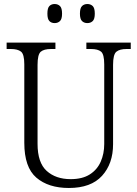

<svg xmlns="http://www.w3.org/2000/svg" viewBox="-20 -926 684 956"><path d="M323 10Q221 10 161 -41.5Q101 -93 101 -215V-606Q101 -656 84.5 -669Q68 -682 34 -682H13V-714H256V-682H234Q199 -682 183 -668.5Q167 -655 167 -603V-210Q167 -116 212.5 -75Q258 -34 332 -34Q390 -34 427 -57.5Q464 -81 481.5 -121Q499 -161 499 -209V-605Q499 -656 483 -669Q467 -682 433 -682H410V-714H631V-682H610Q576 -682 559.5 -668.5Q543 -655 543 -603V-208Q543 -111 488 -50.5Q433 10 323 10ZM415 -811Q399 -811 388.5 -821Q378 -831 378 -858Q378 -886 388.5 -896Q399 -906 415 -906Q431 -906 441.5 -896Q452 -886 452 -858Q452 -831 441.5 -821Q431 -811 415 -811ZM252 -811Q236 -811 226 -821Q216 -831 216 -858Q216 -886 226 -896Q236 -906 252 -906Q268 -906 278.5 -896Q289 -886 289 -858Q289 -831 278.5 -821Q268 -811 252 -811Z"/></svg>

Font: Noto Serif SemiCondensed Light
Style: Regular
Weight: 300
Width: 4
Designer: Monotype Design Team
Foundry: Monotype Imaging Inc.
Version: Version 2.013